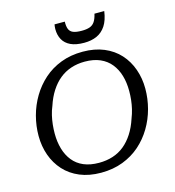

<svg xmlns="http://www.w3.org/2000/svg" viewBox="-134 -1046 1070 1175"><g transform="rotate(-15 401.0 -458.5)"><path d="M362 17Q286 17 227.5 -7.5Q169 -32 129.5 -75.5Q90 -119 69.5 -176.5Q49 -234 49 -300Q49 -363 65.5 -425Q82 -487 114.5 -541.5Q147 -596 194 -638Q241 -680 303.5 -704Q366 -728 442 -728Q518 -728 576.5 -703.5Q635 -679 674.5 -635.5Q714 -592 734.5 -534Q755 -476 755 -411Q755 -347 738.5 -285Q722 -223 689.5 -168.5Q657 -114 610 -72.5Q563 -31 500.5 -7Q438 17 362 17ZM439 -666Q392 -666 351.5 -652.5Q311 -639 278.5 -612.5Q246 -586 220.5 -546.5Q195 -507 178 -455Q167 -429 160.5 -401Q154 -373 151 -344.5Q148 -316 148 -288Q148 -235 161 -190.5Q174 -146 200.5 -113Q227 -80 268 -62.5Q309 -45 365 -45Q412 -45 452.5 -58Q493 -71 525.5 -97.5Q558 -124 583.5 -163.5Q609 -203 626 -255Q637 -283 643.5 -310.5Q650 -338 653 -366Q656 -394 656 -422Q656 -476 643 -520Q630 -564 603.5 -597Q577 -630 536 -648Q495 -666 439 -666ZM467 -778Q513 -778 547.5 -793.5Q582 -809 604.5 -843Q627 -877 635 -934H573Q566 -903 554 -885Q542 -867 522 -860Q502 -853 472 -853Q436 -853 417 -861Q398 -869 391 -887Q384 -905 385 -934H320Q319 -927 318 -920.5Q317 -914 317 -905Q317 -866 333 -837.5Q349 -809 382 -793.5Q415 -778 467 -778Z"/></g></svg>

Font: Roboto Serif
Style: Italic
Weight: 400
Italic angle: -10°
Designer: Greg Gazdowicz
Foundry: Commercial Type
Version: Version 1.008